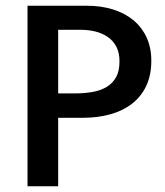

<svg xmlns="http://www.w3.org/2000/svg" viewBox="-20 -650 575 670"><path d="M76 -630H282Q333 -630 374.5 -617Q416 -604 445.5 -579.5Q475 -555 491.5 -519.5Q508 -484 508 -438Q508 -387 490 -349.5Q472 -312 440 -287.5Q408 -263 364.5 -251Q321 -239 270 -239H183V0H76ZM183 -324H240Q274 -324 302.5 -329Q331 -334 352 -346.5Q373 -359 385 -380.5Q397 -402 397 -436Q397 -466 386 -487Q375 -508 356 -521Q337 -534 313 -540Q289 -546 262 -546H183Z"/></svg>

Font: Mukta Mahee Medium
Style: Regular
Weight: 500
Designer: Shuchita Grover, Noopur Datye, Girish Dalvi, Yashodeep Gholap
Foundry: Ek Type
Version: Version 2.538;PS 1.000;hotconv 16.6.51;makeotf.lib2.5.65220;